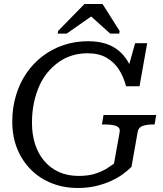

<svg xmlns="http://www.w3.org/2000/svg" viewBox="-20 -925 810 955"><path d="M139 -314Q139 -366 148.5 -412Q158 -458 175 -496.5Q192 -535 217 -565Q242 -595 272.5 -616.5Q303 -638 339 -649Q375 -660 415 -660Q471 -660 509 -638.5Q547 -617 571 -580Q595 -543 607 -496H674L712 -710H652L608 -552L645 -548Q635 -587 616.5 -618.5Q598 -650 570.5 -673Q543 -696 505 -708Q467 -720 418 -720Q353 -720 295.5 -700.5Q238 -681 191 -645Q144 -609 110.5 -559.5Q77 -510 59 -449Q41 -388 41 -320Q41 -246 65.5 -185.5Q90 -125 134 -81Q178 -37 237.5 -13.5Q297 10 367 10Q417 10 458.5 0Q500 -10 533.5 -25.5Q567 -41 592 -59.5Q617 -78 634 -95L665 -270Q669 -292 690.5 -299Q712 -306 744 -306H749L757 -353H495L487 -306H498Q523 -306 541 -303Q559 -300 568.5 -292Q578 -284 575 -267L547 -111Q538 -105 516 -90Q494 -75 458 -62.5Q422 -50 371 -50Q316 -50 273 -69.5Q230 -89 200 -124.5Q170 -160 154.5 -208Q139 -256 139 -314ZM490 -905H400L269 -771L267 -758H312L439 -847H429L528 -758H573L575 -771Z"/></svg>

Font: Roboto Serif 20pt
Style: Italic
Weight: 400
Italic angle: -10°
Designer: Greg Gazdowicz
Foundry: Commercial Type
Version: Version 1.008